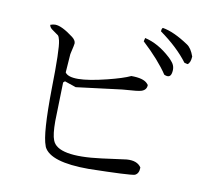

<svg xmlns="http://www.w3.org/2000/svg" viewBox="-80 -822 1080 930"><g transform="rotate(10 460.0 -357.5)"><path d="M812 -613Q810 -581 796 -573L780 -577Q730 -644 642 -707Q642 -721 648 -725Q703 -716 776 -667Q798 -653 812 -613ZM694 -503Q651 -568 568 -645L572 -662Q638 -647 699 -591Q709 -582 716 -573Q736 -551 730 -520Q725 -489 694 -503ZM658 -40Q658 -10 638 -1Q614 6 412 10Q224 10 190 -58L188 -64Q166 -119 169 -341Q173 -537 163 -578Q159 -595 154 -601Q151 -604 126 -621Q110 -631 108 -645Q121 -650 132 -650Q164 -650 222 -606Q240 -592 240 -577Q240 -571 230 -529Q228 -521 228 -515L222 -431Q250 -389 426 -433Q502 -452 538 -469Q598 -469 618 -447Q621 -444 624 -440Q624 -415 598 -407Q583 -402 518 -398Q511 -398 506 -397L282 -369L226 -388L218 -381L213 -190Q213 -124 224 -97Q251 -23 466 -51L586 -67Q638 -71 658 -40Z"/></g></svg>

Font: cwTeXKai
Style: Medium
Weight: 500
Version: Version 1.17